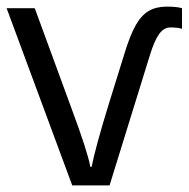

<svg xmlns="http://www.w3.org/2000/svg" viewBox="-20 -560 570 580"><path d="M529.8 -535.2V-473.1Q515.6 -477.1 495.1 -477.1Q474.6 -477.1 460.2 -456.5Q445.8 -436 432.1 -391.1L311 0H198.2L0 -535.2H85L194.8 -235.8Q243.7 -105 252.9 -56.2H256.8Q268.1 -113.8 308.1 -244.1L355 -395Q373 -454.6 390.4 -484.6Q407.7 -514.6 429.9 -527.3Q452.1 -540 483.4 -540Q514.6 -540 529.8 -535.2Z"/></svg>

Font: OpenSans-Regular
Style: Regular
Weight: 400
Foundry: Ascender Corporation
Version: Version 1.10